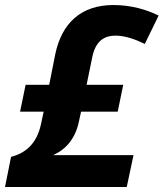

<svg xmlns="http://www.w3.org/2000/svg" viewBox="-26 -745 652 765"><path d="M18 -120 -6 0H479L506 -127H186C237 -150 274 -193 288 -259L297 -300H443L465 -407H319L342 -519C355 -579 386 -603 435 -603C471 -603 512 -589 551 -570L606 -683C560 -706 497 -725 426 -725C298 -725 220 -654 194 -528L170 -407H76L54 -300H148L137 -249C120 -172 76 -135 18 -120Z"/></svg>

Font: Noto Sans
Style: Bold Italic
Weight: 700
Italic angle: -12°
Designer: Monotype Design Team
Foundry: Monotype Imaging Inc.
Version: Version 2.013